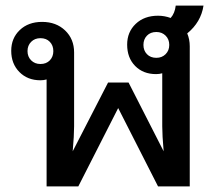

<svg xmlns="http://www.w3.org/2000/svg" viewBox="-20 -664 766 684"><path d="M647 -545Q656 -524 656 -499V0H543L401 -279L259 0H146V-381Q136 -378 124 -378Q78 -378 49 -407.5Q20 -437 20 -483Q20 -528 50.5 -557Q81 -586 130 -586Q180 -586 212 -555.5Q244 -525 244 -477V-214Q244 -182 239 -125L365 -370H438L563 -125Q558 -182 558 -214V-403Q548 -400 536 -400Q490 -400 461.5 -429Q433 -458 433 -505Q433 -550 463.5 -579Q494 -608 543 -608Q566 -608 588 -600Q603 -617 606 -644H705Q696 -585 647 -545ZM583 -504Q583 -524 570 -537Q557 -550 537 -550Q516 -550 503.5 -537Q491 -524 491 -504Q491 -484 503.5 -471Q516 -458 537 -458Q557 -458 570 -471Q583 -484 583 -504ZM170 -482Q170 -502 157.5 -515Q145 -528 124 -528Q104 -528 91 -515Q78 -502 78 -482Q78 -462 91 -449Q104 -436 124 -436Q145 -436 157.5 -449Q170 -462 170 -482Z"/></svg>

Font: Sarabun Medium
Style: Regular
Weight: 500
Designer: Suppakit Chalermlarp | Katatrad Co.,Ltd.
Foundry: Cadson Demak Co.,Ltd.
Version: Version 1.000; ttfautohint (v1.6)